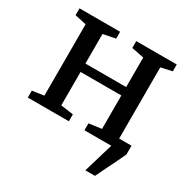

<svg xmlns="http://www.w3.org/2000/svg" viewBox="-164 -686 987 1010"><g transform="rotate(30 330.0 -181.0)"><path d="M486.5 180 540 0 521.5 -53.5H632V0Q618.5 30 603 61.2Q587.5 92.5 572.5 122.5Q557.5 152.5 545 180ZM33 0V-42L103.5 -52.5V-486L34 -501V-542.5H280.5V-501L206 -486V-306.5H453.5V-486L378.5 -501V-542.5H624.5V-501L557 -486V-52.5L627 -42V0H377V-42L453.5 -52.5V-255.5H206V-52.5L282.5 -42V0Z"/></g></svg>

Font: Merriweather 48pt
Style: Regular
Weight: 400
Version: Version 2.100